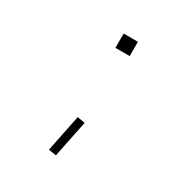

<svg xmlns="http://www.w3.org/2000/svg" viewBox="-160 -691 921 955"><g transform="rotate(30 300.0 -213.5)"><path d="M279 -560H361V-478H279ZM289 -86 333 -78 290 133 246 126Z"/></g></svg>

Font: Tiny Thin
Style: Regular
Weight: 100
Monospace: yes
Designer: Philipp Nurullin, Konstantin Bulenkov
Foundry: JetBrains
Version: Version 2.251; ttfautohint (v1.8.4.7-5d5b)